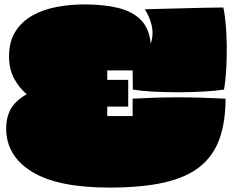

<svg xmlns="http://www.w3.org/2000/svg" viewBox="-20 -815 1055 870"><path d="M476 35Q241 35 124.5 -37Q8 -109 8 -233Q8 -283 28.5 -320.5Q49 -358 101 -388Q65 -419 43 -461Q21 -503 21 -560Q21 -627 50 -672.5Q79 -718 127.5 -745Q176 -772 237 -783.5Q298 -795 362 -795Q451 -795 516 -779Q581 -763 619 -724Q657 -685 663 -616Q677 -660 667 -701Q657 -742 636 -773Q665 -774 712.5 -775Q760 -776 813 -777.5Q866 -779 914 -780Q962 -781 992 -781Q999 -750 1003 -703.5Q1007 -657 1007.5 -604Q1008 -551 1005 -500Q1002 -449 995 -409Q956 -403 900.5 -400Q845 -397 785 -397Q725 -397 671.5 -400Q618 -403 582 -409L581 -496H466V-453H561V-332H466V-289H581V-368Q639 -371 688.5 -372.5Q738 -374 786 -374Q834 -374 886 -372.5Q938 -371 1002 -368Q1002 -262 974.5 -185.5Q947 -109 886 -60Q825 -11 724 12Q623 35 476 35Z"/></svg>

Font: Oi
Style: Regular
Weight: 400
Designer: Kostas Bartsokas, Mohamad Dakak
Foundry: Foundry5
Version: Version 4.000